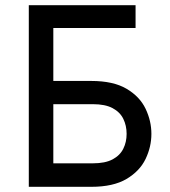

<svg xmlns="http://www.w3.org/2000/svg" viewBox="-20 -720 656 740"><path d="M115 -612V-700H502.5V-612ZM91 0V-700H185.5V-408H332Q416.5 -408 467.5 -378Q518.5 -348 541 -301Q563.5 -254 563.5 -204Q563.5 -154 541 -107.2Q518.5 -60.5 467.5 -30.2Q416.5 0 332 0ZM185.5 -90.5H337.5Q385.5 -90.5 414 -105.8Q442.5 -121 455.2 -146.8Q468 -172.5 468 -204Q468 -236 455.2 -262Q442.5 -288 414 -303.2Q385.5 -318.5 337.5 -318.5H185.5Z"/></svg>

Font: Overpass Mono Medium
Style: Regular
Weight: 500
Monospace: yes
Designer: Delve Withrington, Dave Bailey
Foundry: Delve Fonts LLC
Version: Version 4.000